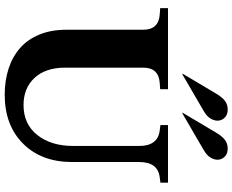

<svg xmlns="http://www.w3.org/2000/svg" viewBox="-108 -892 1011 836"><g transform="rotate(90 398.0 -474.5)"><path d="M616 -575Q616 -615 599 -637.5Q582 -660 548 -664L525 -667V-700H776V-667L753 -664Q719 -660 702.5 -637.5Q686 -615 686 -575V-283Q686 -149 606 -69Q526 11 393 11Q331 11 279 -6Q227 -23 189.5 -56Q152 -89 131 -140Q110 -191 110 -258V-592Q110 -626 93 -644Q76 -662 43 -664L16 -666V-700H369V-666L342 -664Q309 -662 292 -644Q275 -626 275 -592V-253Q275 -167 319.5 -119Q364 -71 438 -71Q521 -71 568.5 -131Q616 -191 616 -287ZM463 -855 305 -763H301L386 -906Q402 -934 418.5 -947Q435 -960 457 -960Q478 -960 490.5 -949Q503 -938 505.5 -922Q508 -906 498 -887.5Q488 -869 463 -855ZM633 -855 475 -763H471L556 -906Q572 -934 588.5 -947Q605 -960 627 -960Q648 -960 660.5 -949Q673 -938 675.5 -922Q678 -906 668 -887.5Q658 -869 633 -855Z"/></g></svg>

Font: Redaction
Style: Bold
Weight: 700
Designer: Jeremy Mickel / Forest Young
Foundry: MCKL
Version: Version 2.001; Redaction Bold